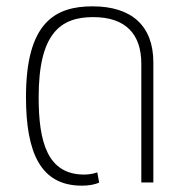

<svg xmlns="http://www.w3.org/2000/svg" viewBox="-20 -576 584 606"><path d="M238 10C259 10 279 7 293 0L287 -32C277 -28 260 -25 246 -25C130 -25 102 -127 102 -269C102 -471 171 -522 274 -522C379 -522 426 -466 426 -375V0H464V-379C464 -495 395 -556 272 -556C153 -556 62 -504 62 -270C62 -96 107 10 238 10Z"/></svg>

Font: Noto Sans Thai SemCond ExtLt
Style: Regular
Weight: 200
Width: 4
Designer: Monotype Design Team
Foundry: Monotype Imaging Inc.
Version: Version 2.002